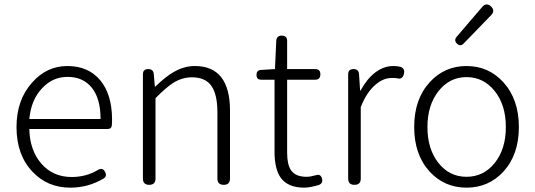

<svg xmlns="http://www.w3.org/2000/svg" viewBox="-20 -851 2465 884"><path d="M304 13Q198 13 129 -61Q56 -138 56 -266Q56 -391 128 -471Q195 -547 290 -547Q387 -547 441.5 -481.5Q496 -416 496 -299Q496 -282 495 -274Q493 -257 475 -257H304H115Q117 -159 170.5 -97.5Q224 -36 310 -36Q376 -36 430 -68Q453 -82 464 -59Q474 -40 457 -29Q386 13 304 13ZM115 -303H279H443Q443 -398 402 -448Q362 -497 291 -497Q223 -497 175 -446Q123 -392 115 -303Z M667 0Q638 0 638 -29V-266V-509Q638 -533 663 -533Q686 -533 688 -510L693 -452H695Q742 -498 779 -519Q827 -547 877 -547Q1039 -547 1039 -341V-29Q1039 0 1010 0Q981 0 981 -29V-333Q981 -417 953 -456Q925 -495 864 -495Q820 -495 780 -471Q746 -450 696 -399V-29Q696 0 667 0Z M1381 13Q1306 13 1273 -32Q1244 -72 1244 -152V-484H1183Q1161 -484 1161 -506Q1161 -528 1182 -529L1246 -533L1252 -664Q1254 -687 1277 -687Q1302 -687 1302 -663V-533H1431Q1455 -533 1455 -509Q1455 -484 1431 -484H1378H1302V-148Q1302 -93 1320 -67Q1341 -37 1391 -37Q1409 -37 1433 -44Q1456 -52 1462.5 -29.5Q1469 -7 1447 1Q1406 13 1381 13Z M1612 0Q1583 0 1583 -29V-266V-509Q1583 -533 1608 -533Q1631 -533 1633 -510L1638 -434H1640Q1668 -486 1706 -516Q1746 -547 1791 -547Q1812 -547 1825 -543Q1845 -535 1840 -512Q1833 -482 1807 -491Q1800 -492 1784 -492Q1745 -492 1710 -462Q1668 -427 1641 -358V-29Q1641 0 1612 0Z M2128 13Q2027 13 1959 -60Q1887 -138 1887 -266.5Q1887 -395 1959 -473Q2027 -547 2128 -547Q2229 -547 2297 -473Q2369 -394 2369 -266Q2369 -138 2297 -60Q2229 13 2128 13ZM2128 -37Q2207 -37 2258 -101Q2309 -165 2309 -266Q2309 -368 2257.5 -432Q2206 -496 2128 -496Q2050 -496 1999 -431.5Q1948 -367 1948 -266Q1948 -165 1998.5 -101Q2049 -37 2128 -37ZM2084 -650Q2069 -665 2082 -681L2201 -820Q2219 -840 2240 -822Q2261 -802 2242 -782L2181 -719L2115 -651Q2100 -635 2084 -650Z"/></svg>

Font: GenSenRounded TW L
Style: Regular
Weight: 300
Version: Version 1.501;PS 1;hotconv 16.6.51;makeotf.lib2.5.65220